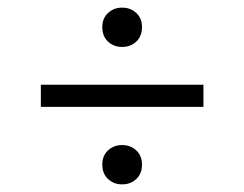

<svg xmlns="http://www.w3.org/2000/svg" viewBox="-20 -581 640 503"><path d="M300 -458Q278 -458 263 -472Q248 -486 248 -510Q248 -533 263 -547Q278 -561 300 -561Q322 -561 337 -547Q352 -533 352 -510Q352 -486 337 -472Q322 -458 300 -458ZM300 -98Q278 -98 263 -112Q248 -126 248 -150Q248 -173 263 -187Q278 -201 300 -201Q322 -201 337 -187Q352 -173 352 -150Q352 -126 337 -112Q322 -98 300 -98ZM87 -301V-359H513V-301Z"/></svg>

Font: Source Code Pro
Style: Italic
Weight: 400
Italic angle: -11°
Monospace: yes
Designer: Paul D. Hunt, Teo Tuominen
Foundry: Adobe Systems Incorporated
Version: Version 1.050;PS 1.000;hotconv 16.6.51;makeotf.lib2.5.65220